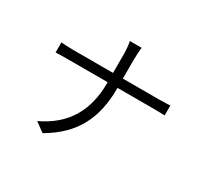

<svg xmlns="http://www.w3.org/2000/svg" viewBox="-162 -994 1323 1252"><g transform="rotate(30 500.0 -368.5)"><path d="M99 -540V-464C118 -465 154 -466 191 -466H490V-461C490 -252 405 -105 219 -17L288 34C487 -80 564 -240 564 -461V-466H836C866 -466 906 -465 920 -464V-539C906 -538 869 -536 837 -536H564V-674C564 -704 567 -753 570 -771H481C486 -753 490 -705 490 -675V-536H189C154 -536 118 -538 99 -540Z"/></g></svg>

Font: Noto Sans HK DemiLight
Style: Regular
Weight: 350
Designer: Ryoko NISHIZUKA 西塚涼子 (kana, bopomofo & ideographs); Paul D. Hunt (Latin, Greek & Cyrillic); Sandoll Communications 산돌커뮤니
Foundry: Adobe
Version: Version 2.004;hotconv 1.0.118;makeotfexe 2.5.65603